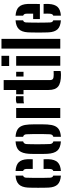

<svg xmlns="http://www.w3.org/2000/svg" viewBox="861 -1701 850 2612"><g transform="rotate(-90 1286.0 -395.0)"><path d="M40 -156.5Q38.5 -183.5 38 -222.2Q37.5 -261 37.5 -303.2Q37.5 -345.5 38.2 -382.5Q39 -419.5 40 -441.5Q45.5 -524.5 83.8 -563.5Q122 -602.5 203 -608.5V-506Q188.5 -501.5 181.8 -490.8Q175 -480 174.5 -461.5Q173 -415.5 172.5 -375.8Q172 -336 172 -298.8Q172 -261.5 172.5 -223.2Q173 -185 174.5 -142Q175 -122.5 181.8 -111.2Q188.5 -100 203 -95V8.5Q118.5 2.5 81.5 -37Q44.5 -76.5 40 -156.5ZM266 8.5V-94.5Q281 -99.5 286.8 -111.5Q292.5 -123.5 293.5 -143Q294.5 -159.5 294.5 -178.8Q294.5 -198 293.5 -227H425Q426 -218 426.5 -195.8Q427 -173.5 426 -156.5Q422 -75.5 384.8 -36.2Q347.5 3 266 8.5ZM293.5 -374.5Q294 -386 294.2 -402.2Q294.5 -418.5 294.2 -434.5Q294 -450.5 293.5 -461.5Q292.5 -479 286.5 -490Q280.5 -501 266 -505.5V-608.5Q347.5 -603 385 -564.8Q422.5 -526.5 426 -446.5Q427 -429 426.5 -405.8Q426 -382.5 425 -374.5Z M499.5 -176.5Q498.5 -198.5 498 -230.8Q497.5 -263 497.5 -299.2Q497.5 -335.5 498 -368.5Q498.5 -401.5 499.5 -424Q505.5 -518 543 -560.5Q580.5 -603 668 -608.5V-505.5Q649.5 -500 641 -487.5Q632.5 -475 632 -456.5Q630.5 -423.5 630 -386Q629.5 -348.5 629.5 -308.2Q629.5 -268 630.2 -226.8Q631 -185.5 632.5 -144Q633 -124 641.5 -111.5Q650 -99 668 -94V8.5Q579.5 2.5 542 -40.8Q504.5 -84 499.5 -176.5ZM731 8.5V-94Q749 -99.5 757 -111.8Q765 -124 765.5 -144Q767 -188.5 767.8 -227.5Q768.5 -266.5 768.5 -303.2Q768.5 -340 767.8 -377.5Q767 -415 765.5 -457Q765 -476.5 757 -488.8Q749 -501 731 -506V-608.5Q791 -604.5 826.2 -584.2Q861.5 -564 878.5 -524.5Q895.5 -485 898.5 -424Q899.5 -401.5 900.2 -368.8Q901 -336 901 -300.5Q901 -265 900.2 -232.2Q899.5 -199.5 898.5 -176.5Q895 -115 878.2 -75.5Q861.5 -36 826 -15.8Q790.5 4.5 731 8.5Z M987 0V-600H1123V0ZM1186 -494V-592.5Q1206.5 -603.5 1239 -603.5Q1251 -603.5 1263.2 -602.8Q1275.5 -602 1283.5 -600.5V-500H1240.5Q1207.5 -500 1186 -494Z M1310 -500V-600H1368V-770H1502.5V-143Q1502.5 -111 1518.2 -100.2Q1534 -89.5 1573.5 -89.5Q1587 -89.5 1599.2 -90Q1611.5 -90.5 1626.5 -90.5V4.5Q1614.5 7 1601.5 8.2Q1588.5 9.5 1573 9.5Q1462.5 9.5 1415.2 -29Q1368 -67.5 1368 -158.5V-500ZM1550.5 -500V-600H1615.5V-500Z M1694 -695.5V-800H1833V-695.5ZM1697.5 0V-600H1829.5V0Z M1930.5 0V-800H2063V0Z M2152 -156.5Q2150.5 -183.5 2150 -222.2Q2149.5 -261 2149.5 -303.2Q2149.5 -345.5 2150.2 -382.5Q2151 -419.5 2152 -441.5Q2157.5 -524.5 2196 -563.5Q2234.5 -602.5 2315.5 -608.5V-506Q2300.5 -501.5 2293.8 -490.5Q2287 -479.5 2286.5 -461.5Q2285 -415.5 2284.5 -375.8Q2284 -336 2284 -298.8Q2284 -261.5 2284.5 -223.2Q2285 -185 2286.5 -142Q2287 -122.5 2293.8 -111.2Q2300.5 -100 2315.5 -95V8.5Q2231 2.5 2193.8 -37Q2156.5 -76.5 2152 -156.5ZM2378.5 8.5V-94.5Q2392 -99.5 2398.2 -111Q2404.5 -122.5 2405.5 -143Q2406.5 -158 2406.8 -178.2Q2407 -198.5 2405.5 -227H2537Q2538 -218.5 2538.5 -195.8Q2539 -173 2538 -156.5Q2534 -75.5 2497 -36.2Q2460 3 2378.5 8.5ZM2332.5 -277.5V-369H2406.5Q2406.5 -389 2406.5 -408Q2406.5 -427 2406.2 -441.2Q2406 -455.5 2405.5 -461.5Q2405 -480 2398.2 -490.2Q2391.5 -500.5 2378.5 -505.5V-608.5Q2460 -602.5 2497 -564.2Q2534 -526 2538 -446.5Q2538.5 -435 2538.8 -406.2Q2539 -377.5 2538.8 -342.5Q2538.5 -307.5 2537 -277.5Z"/></g></svg>

Font: Big Shoulders Stencil Text Thin ExtraBold
Style: Regular
Weight: 800
Version: Version 2.001